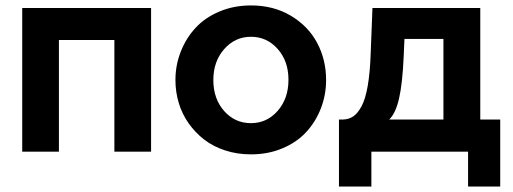

<svg xmlns="http://www.w3.org/2000/svg" viewBox="-20 -553 1870 700"><path d="M61 0V-523.9H530.8V0H397V-407.2H194.8V0Z M619.6 -261.2Q619.6 -315.9 639.2 -365.2Q658.7 -414.6 693.4 -451.9Q728 -489.3 780.5 -511.2Q833 -533.2 895 -533.2Q977.5 -533.2 1040.8 -495.4Q1104 -457.5 1136.5 -396.2Q1168.9 -335 1168.9 -261.2Q1168.9 -207 1149.9 -158Q1130.9 -108.9 1096.4 -71.5Q1062 -34.2 1009.8 -12.2Q957.5 9.8 895 9.8Q844.7 9.8 800.8 -4.6Q756.8 -19 724.1 -44.4Q691.4 -69.8 667.5 -103.8Q643.6 -137.7 631.6 -178Q619.6 -218.3 619.6 -261.2ZM895 -104Q953.1 -104 992.4 -148.9Q1031.7 -193.8 1031.7 -262.2Q1031.7 -330.1 992.4 -374.5Q953.1 -418.9 895 -418.9Q836.9 -418.9 797.4 -374Q757.8 -329.1 757.8 -261.2Q757.8 -192.9 797.1 -148.4Q836.4 -104 895 -104Z M1215.8 127V-117.2H1230Q1251.5 -117.7 1267.6 -128.4Q1283.7 -139.2 1297.9 -165Q1312 -190.9 1320.6 -239.5Q1329.1 -288.1 1331.5 -358.9L1337.9 -523.9H1731V-117.2H1803.7V127H1686.5V0H1334V127ZM1398.9 -117.2H1596.7V-411.1H1454.6L1451.7 -346.2Q1447.3 -247.6 1434.8 -193.6Q1422.4 -139.6 1398.9 -117.2Z"/></svg>

Font: Rawline
Style: Bold
Weight: 700
Designer: Matt McInerney, Pablo Impallari, Rodrigo Fuenzalida
Foundry: Matt McInerney, Pablo Impallari, Rodrigo Fuenzalida
Version: Version 4.020;PS 004.020;hotconv 1.0.88;makeotf.lib2.5.64775